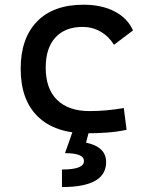

<svg xmlns="http://www.w3.org/2000/svg" viewBox="-20 -547 626 802"><path d="M342.8 9.8Q210.4 9.8 138.4 -59.8Q66.4 -129.4 66.4 -259.8Q66.4 -386.7 134.5 -457Q202.6 -527.3 329.1 -527.3Q404.8 -527.3 458.7 -499.3Q512.7 -471.2 535.6 -419.9L456.1 -359.9Q434.1 -395.5 399.9 -415Q365.7 -434.6 325.2 -434.6Q252 -434.6 211.4 -390.4Q170.9 -346.2 170.9 -264.6Q170.9 -176.3 218.5 -129.6Q266.1 -83 354.5 -83Q390.6 -83 426.8 -86.4Q462.9 -89.8 497.1 -95.7L508.8 -4.9Q468.8 3.9 426 6.8Q383.3 9.8 342.8 9.8ZM238.8 234.4V161.1Q285.2 161.1 307.9 152.3Q330.6 143.6 330.6 126Q330.6 108.9 311 100.8Q291.5 92.8 251.5 92.8L285.2 -2.9L351.6 2.4L339.4 48.8Q381.3 57.6 402.3 77.9Q423.3 98.1 423.3 130.4Q423.3 182.1 377.4 208.3Q331.5 234.4 238.8 234.4Z"/></svg>

Font: Cascadia Mono
Style: Regular
Weight: 400
Monospace: yes
Designer: Aaron Bell
Foundry: Saja Typeworks
Version: Version 2102.003